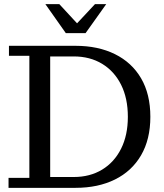

<svg xmlns="http://www.w3.org/2000/svg" viewBox="-20 -902 786 922"><path d="M296 -743 198 -882H265L350 -790L436 -882H490L391 -743ZM21 0V-48H121V-634H23V-682H343Q451 -682 532 -642Q613 -602 657.5 -526Q702 -450 702 -341Q702 -233 657.5 -156.5Q613 -80 532 -40Q451 0 343 0ZM334 -631H221V-52H334Q412 -52 470.5 -87.5Q529 -123 561.5 -188Q594 -253 594 -341Q594 -430 561.5 -495Q529 -560 470.5 -595.5Q412 -631 334 -631Z"/></svg>

Font: Montagu Slab 144pt
Style: Regular
Weight: 400
Designer: Florian Karsten
Foundry: Florian Karsten
Version: Version 1.000; ttfautohint (v1.8.3)